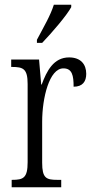

<svg xmlns="http://www.w3.org/2000/svg" viewBox="-20 -786 393 806"><path d="M135 -619V-606H157C200 -651 260 -721 279 -756V-766H206C192 -721 164 -674 135 -619ZM29 0H237V-31H221C174 -31 157 -38 157 -103V-275C157 -375 187 -499 246 -499C283 -499 289 -469 289 -422C327 -422 342 -444 342 -476C342 -516 319 -545 270 -545C205 -545 176 -488 155 -431H153L144 -536H27V-505H30C78 -505 96 -497 96 -433V-105C96 -39 78 -31 31 -31H29Z"/></svg>

Font: Noto Serif Bengali ExtraCondensed Light
Style: Regular
Weight: 300
Width: 2
Designer: Juan Bruce, Universal Thirst, Indian Type Foundry and the Monotype Design Team.
Foundry: Monotype Imaging Inc.
Version: Version 2.003